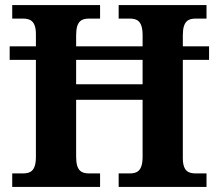

<svg xmlns="http://www.w3.org/2000/svg" viewBox="-20 -734 859 754"><path d="M28 0H373V-53H330C302 -53 279 -61 279 -118V-342H540V-118C540 -61 517 -53 489 -53H446V0H791V-53H749C722 -53 698 -60 698 -113V-499H801V-552H698V-596C698 -653 721 -661 749 -661H791V-714H446V-661H489C517 -661 540 -653 540 -596V-552H279V-596C279 -653 302 -661 330 -661H373V-714H28V-661H70C97 -661 121 -653 121 -600V-552H18V-499H121V-118C121 -61 98 -53 70 -53H28ZM279 -403V-499H540V-403Z"/></svg>

Font: Noto Serif NP Hmong
Style: Bold
Weight: 700
Designer: Dalton Maag Ltd
Foundry: Dalton Maag Ltd
Version: Version 1.001